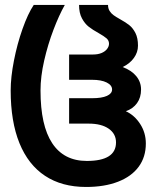

<svg xmlns="http://www.w3.org/2000/svg" viewBox="-20 -745 640 782"><path d="M23.5 -376.5Q23.5 -430.5 36.8 -498.2Q50 -566 71.8 -627.5Q93.5 -689 117.5 -725H244Q220.5 -683.5 197.8 -623.8Q175 -564 160 -498.5Q145 -433 145 -376.5Q145 -233.5 192.8 -161.5Q240.5 -89.5 333.5 -89.5Q452.5 -89.5 452.5 -165Q452.5 -200 422.8 -220.8Q393 -241.5 341.5 -241.5H261.5V-345H355Q394.5 -345 415.5 -354.5Q436.5 -364 436.5 -380.5Q436.5 -398 414.5 -409Q392.5 -420 355 -420H261.5V-523H359Q379 -523 393.8 -529.2Q408.5 -535.5 416.2 -545.8Q424 -556 424 -567Q424 -580 414 -588.8Q404 -597.5 382 -610Q357.5 -623.5 341.5 -636Q325.5 -648.5 313.8 -670.2Q302 -692 302 -725H420Q420 -710.5 426.5 -700.2Q433 -690 442.8 -683Q452.5 -676 469.5 -666.5Q493 -653.5 507.2 -642Q521.5 -630.5 531.8 -610.2Q542 -590 542 -559Q542 -532 525.2 -508.8Q508.5 -485.5 479.5 -472Q515.5 -458.5 535 -434.8Q554.5 -411 554.5 -380.5Q554.5 -347.5 538 -324.8Q521.5 -302 492.5 -292Q527.5 -276 550.8 -240.2Q574 -204.5 574 -160.5Q574 -105.5 544.8 -65.8Q515.5 -26 460.5 -4.8Q405.5 16.5 330.5 16.5Q232 16.5 163.5 -28.8Q95 -74 59.2 -162Q23.5 -250 23.5 -376.5Z"/></svg>

Font: JuliaMono
Style: Bold
Weight: 700
Monospace: yes
Designer: cormullion
Foundry: corm
Version: Version 0.055; ttfautohint (v1.8.4)